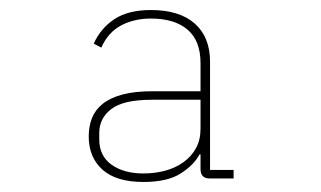

<svg xmlns="http://www.w3.org/2000/svg" viewBox="-20 -730 640 383"><path d="M446 -374H398Q380 -374 380 -393V-422H378Q367 -401 340.5 -384Q314 -367 266 -367Q212 -367 184.5 -391.5Q157 -416 157 -458Q157 -478 163.5 -494.5Q170 -511 185 -523Q200 -535 224.5 -541.5Q249 -548 284 -548H380V-604Q380 -649 354 -671Q328 -693 281 -693Q248 -693 222 -679.5Q196 -666 182 -635L167 -643Q181 -674 208.5 -692Q236 -710 281 -710Q338 -710 368.5 -683Q399 -656 399 -607V-391H446ZM283 -531Q226 -531 202 -512.5Q178 -494 178 -465V-452Q178 -419 202.5 -401.5Q227 -384 266 -384Q289 -384 309.5 -389.5Q330 -395 346 -406.5Q362 -418 371 -434.5Q380 -451 380 -473V-531Z"/></svg>

Font: IBM Plex Mono Thin
Style: Regular
Weight: 100
Monospace: yes
Designer: Mike Abbink, Paul van der Laan, Pieter van Rosmalen
Foundry: Bold Monday
Version: Version 2.3